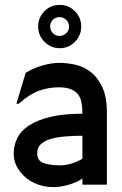

<svg xmlns="http://www.w3.org/2000/svg" viewBox="-20 -755 498 785"><path d="M312 -647Q312 -610 286.5 -584Q261 -558 224 -558Q188 -558 162 -584Q136 -610 136 -647Q136 -683 161.5 -709Q187 -735 224 -735Q261 -735 286.5 -709Q312 -683 312 -647ZM251 -619.5Q263 -631 262.5 -647Q262 -663 250.5 -674Q239 -685 223 -685Q207 -685 196 -674Q185 -663 185 -647Q185 -631 196 -619.5Q207 -608 223 -608Q239 -608 251 -619.5ZM317 -106V-200Q279 -200 245 -197Q211 -194 186 -186.5Q161 -179 146.5 -165Q132 -151 132 -129Q132 -97 159.5 -88Q187 -79 226 -79Q248 -79 272.5 -86.5Q297 -94 317 -106ZM417 0H317V-25Q291 -8 258.5 1Q226 10 199 10Q165 10 135.5 -0.5Q106 -11 84 -30Q62 -49 49 -73.5Q36 -98 36 -127Q36 -160 50.5 -190Q65 -220 98.5 -242Q132 -264 185.5 -277Q239 -290 317 -290Q317 -316 313 -336.5Q309 -357 298 -370.5Q287 -384 268 -391Q249 -398 220 -398Q177 -398 138 -383.5Q99 -369 57 -331H47L85 -457Q113 -475 151 -486.5Q189 -498 224 -498Q250 -498 283.5 -491.5Q317 -485 346.5 -464Q376 -443 396.5 -402.5Q417 -362 417 -295Z"/></svg>

Font: Railway
Style: Regular
Weight: 400
Version: 1.000